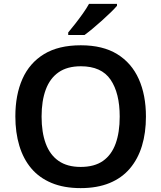

<svg xmlns="http://www.w3.org/2000/svg" viewBox="-20 -958 830 988"><path d="M731 -358Q731 -275 710.5 -207.5Q690 -140 648.5 -91Q607 -42 543.5 -16Q480 10 395 10Q309 10 245.5 -16.5Q182 -43 141 -91.5Q100 -140 79.5 -208Q59 -276 59 -359Q59 -470 95.5 -552Q132 -634 206.5 -679.5Q281 -725 396 -725Q509 -725 583 -679.5Q657 -634 694 -551.5Q731 -469 731 -358ZM194 -358Q194 -277 215.5 -219Q237 -161 281.5 -130Q326 -99 395 -99Q466 -99 510 -130Q554 -161 575 -219Q596 -277 596 -358Q596 -479 549 -548Q502 -617 396 -617Q326 -617 281.5 -586Q237 -555 215.5 -497Q194 -439 194 -358ZM582 -928Q570 -914 549.5 -894Q529 -874 504.5 -852Q480 -830 456.5 -810.5Q433 -791 415 -778H331V-791Q347 -810 367 -835.5Q387 -861 406.5 -888.5Q426 -916 438 -938H582Z"/></svg>

Font: Noto Sans Devanagari SemiBold
Style: Regular
Weight: 600
Version: Version 2.003